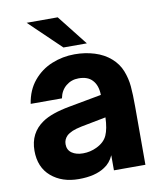

<svg xmlns="http://www.w3.org/2000/svg" viewBox="-86 -832 768 913"><g transform="rotate(-10 298.0 -375.5)"><path d="M36 -157Q36 -243 104 -289Q148 -319 236 -335L393 -364Q392 -411 368 -436Q346 -460 302 -460Q267 -460 241 -438.5Q215 -417 208 -380H57Q67 -445 103.5 -489Q140 -533 192.5 -554.5Q245 -576 303 -576Q354 -576 399 -562Q444 -548 476 -520Q508 -492 522.5 -455Q537 -418 540.5 -379.5Q544 -341 544 -280V0H392V-73Q376 -37 347 -19Q301 12 221 12Q140 12 88 -32.5Q36 -77 36 -157ZM328 -120Q366 -138 380 -169Q394 -200 396 -255L277 -232Q248 -226 231.5 -219Q215 -212 204 -202Q187 -185 187 -162Q187 -134 208 -119.5Q229 -105 262 -105Q297 -105 328 -120ZM255 -763 370 -617H257L105 -763Z"/></g></svg>

Font: Open Sauce One ExtraBold
Style: Regular
Weight: 800
Designer: Alfredo Marco Pradil
Foundry: Creative Sauce Fz LLC
Version: Version 1.477